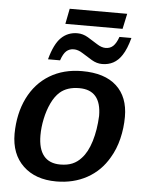

<svg xmlns="http://www.w3.org/2000/svg" viewBox="-57 -881 708 937"><g transform="rotate(5 296.5 -412.5)"><path d="M560.5 -333.5Q560.5 -278.8 547.6 -225.8Q534.7 -172.9 509.3 -130.9Q470.2 -63 404.1 -26.6Q337.9 9.8 253.9 9.8Q151.4 9.8 91.3 -47.6Q31.2 -105 31.2 -204.6Q32.2 -303.7 69.3 -379.4Q106.9 -455.6 174.8 -496.6Q242.7 -537.6 333.5 -537.6Q444.3 -537.6 502.4 -484.1Q560.5 -430.7 560.5 -333.5ZM434.6 -326.7Q434.6 -453.6 326.7 -453.6Q267.6 -453.6 232.4 -422.9Q209 -402.3 192.1 -366.7Q175.3 -331.1 166.5 -289.1Q157.7 -247.1 157.7 -208Q157.7 -141.6 185.1 -107.9Q212.4 -74.2 266.1 -74.2Q300.8 -74.2 325.4 -84.7Q350.1 -95.2 368.7 -116.2Q397.5 -146.5 414.6 -202.4Q431.6 -258.3 434.6 -326.7ZM426.8 -580.6Q400.4 -580.6 375.5 -595.5Q350.6 -610.4 327.6 -625.2Q304.7 -640.1 283.7 -640.1Q262.2 -640.1 247.3 -627Q232.4 -613.8 221.2 -580.6H162.1Q182.6 -656.7 215.1 -688.2Q247.6 -719.7 294.4 -719.7Q321.3 -719.7 346.4 -704.8Q371.6 -689.9 394.3 -675Q417 -660.2 437 -660.2Q459 -660.2 473.9 -674.1Q488.8 -688 500 -719.7H558.6Q543.9 -664.6 523.4 -633.8Q505.4 -606.4 481.4 -593.5Q457.5 -580.6 426.8 -580.6ZM527.8 -835.4 511.7 -760.3H231.4L246.1 -835.4Z"/></g></svg>

Font: Arimo SemiBold
Style: Italic
Weight: 600
Italic angle: -12°
Version: Version 1.33